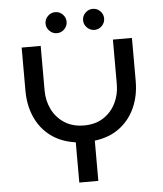

<svg xmlns="http://www.w3.org/2000/svg" viewBox="-58 -913 817 963"><g transform="rotate(-5 350.5 -431.0)"><path d="M302 0V-202.6Q229.4 -212.6 178.1 -250.4Q126.8 -288.2 99.9 -348.3Q73 -408.4 73 -482.8V-699.6H168.8V-475Q168.8 -423.4 190.2 -379.9Q211.6 -336.4 252.5 -309.8Q293.4 -283.2 350.8 -283.2Q408.8 -283.2 449.2 -309.8Q489.6 -336.4 511 -379.9Q532.4 -423.4 532.4 -475V-699.6H628.2V-482.8Q628.2 -408.4 601.1 -348.3Q574 -288.2 522.5 -249.9Q471 -211.6 397.8 -202.6V0ZM444.8 -756Q423.4 -756 407.6 -771.8Q391.8 -787.6 391.8 -809Q391.8 -830.8 407.6 -846.4Q423.4 -862 444.8 -862Q466.6 -862 482.2 -846.4Q497.8 -830.8 497.8 -809Q497.8 -787.6 482.2 -771.8Q466.6 -756 444.8 -756ZM255.8 -756Q234.4 -756 218.6 -771.8Q202.8 -787.6 202.8 -809Q202.8 -830.8 218.6 -846.4Q234.4 -862 255.8 -862Q277.6 -862 293.2 -846.4Q308.8 -830.8 308.8 -809Q308.8 -787.6 293.2 -771.8Q277.6 -756 255.8 -756Z"/></g></svg>

Font: MuseoModerno Thin
Style: Regular
Weight: 100
Designer: Pablo Cosgaya, Héctor Gatti, Marcela Romero, and the Authors of The MuseoModerno Project.
Foundry: Omnibus-Type Team
Version: Version 1.003